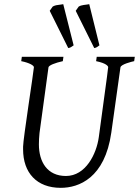

<svg xmlns="http://www.w3.org/2000/svg" viewBox="-20 -888 668 923"><path d="M91 -170C91 -58 156 15 272 15C359 15 484 -32 515 -250L559 -564C561 -579 615 -592 625 -594L628 -615H445L442 -594C491 -584 500 -570 500 -565C500 -563 500 -557 455 -229C444 -148 392 -42 297 -42C207 -42 167 -110 167 -194C167 -211 168 -230 170 -249L213 -564C214 -574 246 -586 282 -594L285 -615H85L82 -594C122 -586 143 -573 143 -565C143 -551 91 -219 91 -183ZM219 -836 308 -657C318 -658 324 -663 334 -670L284 -868C281 -867 277 -867 272 -866L258 -864C248 -863 239 -860 233 -856ZM344 -836 433 -657C442 -658 449 -663 458 -670L409 -868C406 -867 402 -867 397 -866L382 -864C373 -863 364 -860 358 -856Z"/></svg>

Font: Temporarium
Style: Italic
Weight: 400
Italic angle: -7°
Version: Version 1.1